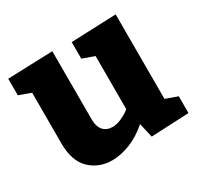

<svg xmlns="http://www.w3.org/2000/svg" viewBox="-123 -691 884 854"><g transform="rotate(-30 318.5 -264.5)"><path d="M226 13Q159 13 113 -31Q67 -75 67 -165V-426L6 -448V-533L237 -541V-192Q237 -153 254.5 -134Q272 -115 301 -115Q321 -115 344.5 -124.5Q368 -134 393 -153V-426L332 -448V-533L563 -542V-108L624 -86V0L430 9L413 -65Q367 -25 318.5 -6Q270 13 226 13Z"/></g></svg>

Font: Bitter ExtraBold
Style: Regular
Weight: 800
Designer: Sol Matas, and Bitter project Authors
Foundry: Sol Matas
Version: Version 2.001